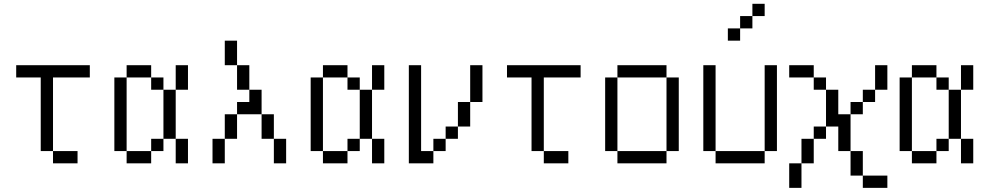

<svg xmlns="http://www.w3.org/2000/svg" viewBox="-20 -832 5040 978"><path d="M375 0V-62.5H250V0ZM437.5 -437.5V-500H62.5V-437.5H187.5Q187.5 -437.5 187.5 -62.5H250Q250 -62.5 250 -437.5Z M625 -62.5V0H750V-62.5ZM625 -62.5Q625 -62.5 625 -437.5H562.5Q562.5 -437.5 562.5 -62.5ZM750 -62.5H812.5V-125H750ZM875 -125Q875 -125 875 0H937.5Q937.5 0 937.5 -125ZM812.5 -125H875Q875 -125 875 -375H812.5Q812.5 -375 812.5 -125ZM812.5 -375V-437.5H750V-375ZM875 -375H937.5Q937.5 -375 937.5 -500H875Q875 -500 875 -375ZM625 -437.5H750V-500H625Z M1062.5 -125Q1062.5 -125 1062.5 0H1125Q1125 0 1125 -125ZM1375 -125Q1375 -125 1375 0H1437.5Q1437.5 0 1437.5 -125ZM1125 -125H1187.5Q1187.5 -125 1187.5 -250H1125Q1125 -250 1125 -125ZM1375 -125Q1375 -125 1375 -250H1312.5Q1312.5 -250 1312.5 -125ZM1187.5 -250H1312.5Q1312.5 -250 1312.5 -375H1250V-312.5H1187.5ZM1250 -375Q1250 -375 1250 -500H1187.5Q1187.5 -500 1187.5 -375ZM1187.5 -500Q1187.5 -500 1187.5 -625H1125Q1125 -625 1125 -500Z M1625 -62.5V0H1750V-62.5ZM1625 -62.5Q1625 -62.5 1625 -437.5H1562.5Q1562.5 -437.5 1562.5 -62.5ZM1750 -62.5H1812.5V-125H1750ZM1875 -125Q1875 -125 1875 0H1937.5Q1937.5 0 1937.5 -125ZM1812.5 -125H1875Q1875 -125 1875 -375H1812.5Q1812.5 -375 1812.5 -125ZM1812.5 -375V-437.5H1750V-375ZM1875 -375H1937.5Q1937.5 -375 1937.5 -500H1875Q1875 -500 1875 -375ZM1625 -437.5H1750V-500H1625Z M2062.5 -500Q2062.5 -500 2062.5 0H2187.5V-62.5H2125V-500ZM2187.5 -62.5H2250V-125H2187.5ZM2250 -125H2312.5V-187.5H2250ZM2312.5 -187.5H2375Q2375 -187.5 2375 -312.5H2312.5Q2312.5 -312.5 2312.5 -187.5ZM2375 -312.5H2437.5V-500H2375Z M2875 0V-62.5H2750V0ZM2937.5 -437.5V-500H2562.5V-437.5H2687.5Q2687.5 -437.5 2687.5 -62.5H2750Q2750 -62.5 2750 -437.5Z M3125 -62.5V0H3375V-62.5ZM3125 -62.5Q3125 -62.5 3125 -437.5H3062.5Q3062.5 -437.5 3062.5 -62.5ZM3375 -62.5H3437.5Q3437.5 -62.5 3437.5 -437.5H3375Q3375 -437.5 3375 -62.5ZM3125 -437.5H3375V-500H3125Z M3875 -750V-812.5H3812.5V-750H3750V-687.5H3687.5V-625H3750V-687.5H3812.5V-750ZM3625 -62.5V0H3875V-62.5ZM3625 -62.5V-500H3562.5V-62.5ZM3875 -62.5H3937.5V-500H3875Z M4500 125V62.5H4375V125ZM4000 0Q4000 0 4000 125H4062.5Q4062.5 125 4062.5 0ZM4375 62.5Q4375 62.5 4375 -62.5H4312.5Q4312.5 -62.5 4312.5 62.5ZM4062.5 0H4125Q4125 0 4125 -125H4062.5Q4062.5 -125 4062.5 0ZM4312.5 -62.5V-250H4250Q4250 -250 4250 -375H4187.5V-187.5H4125V-125H4187.5V-187.5H4250Q4250 -187.5 4250 -62.5ZM4312.5 -250H4375V-312.5H4312.5ZM4375 -312.5H4437.5V-375H4375ZM4187.5 -375V-437.5H4125V-375ZM4437.5 -375H4500Q4500 -375 4500 -500H4437.5Q4437.5 -500 4437.5 -375ZM4125 -437.5V-500H4000V-437.5Z M4625 -62.5V0H4750V-62.5ZM4625 -62.5Q4625 -62.5 4625 -437.5H4562.5Q4562.5 -437.5 4562.5 -62.5ZM4750 -62.5H4812.5V-125H4750ZM4875 -125Q4875 -125 4875 0H4937.5Q4937.5 0 4937.5 -125ZM4812.5 -125H4875Q4875 -125 4875 -375H4812.5Q4812.5 -375 4812.5 -125ZM4812.5 -375V-437.5H4750V-375ZM4875 -375H4937.5Q4937.5 -375 4937.5 -500H4875Q4875 -500 4875 -375ZM4625 -437.5H4750V-500H4625Z"/></svg>

Font: CalcUnifontExMono
Style: Regular
Weight: 500
Version: Version 15.0.06